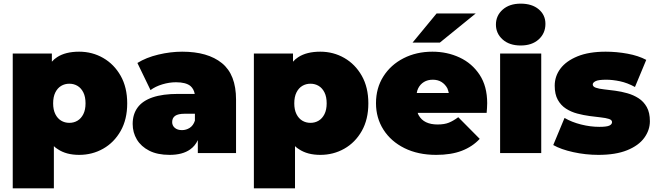

<svg xmlns="http://www.w3.org/2000/svg" viewBox="-20 -841 3609 1055"><path d="M415 10Q344 10 298 -21Q286 -28 276 -38V194H50V-547H265V-502Q278 -517 294 -527Q340 -557 415 -557Q487 -557 547 -522.5Q607 -488 643 -424.5Q679 -361 679 -273Q679 -185 643 -121.5Q607 -58 547 -24Q487 10 415 10ZM361 -166Q386 -166 406 -178Q426 -190 438 -214Q450 -238 450 -273Q450 -309 438 -333Q426 -357 406 -369Q386 -381 361 -381Q336 -381 316 -369Q296 -357 284 -333Q272 -309 272 -273Q272 -238 284 -214Q296 -190 316 -178Q336 -166 361 -166Z M1067 0V-71Q1052 -39 1025 -20Q983 10 912 10Q845 10 800 -13Q755 -36 732 -74.5Q709 -113 709 -160Q709 -213 736 -250Q763 -287 818.5 -306Q874 -325 959 -325H1050Q1045 -352 1027 -368Q1002 -389 947 -389Q910 -389 872 -377.5Q834 -366 807 -346L735 -495Q783 -525 850 -541Q917 -557 981 -557Q1122 -557 1199.5 -494Q1277 -431 1277 -294V0ZM1051 -216H995Q959 -216 942.5 -204.5Q926 -193 926 -170Q926 -151 940.5 -138.5Q955 -126 980 -126Q1003 -126 1022.5 -138.5Q1042 -151 1051 -178Z M1740 10Q1669 10 1623 -21Q1611 -28 1601 -38V194H1375V-547H1590V-502Q1603 -517 1619 -527Q1665 -557 1740 -557Q1812 -557 1872 -522.5Q1932 -488 1968 -424.5Q2004 -361 2004 -273Q2004 -185 1968 -121.5Q1932 -58 1872 -24Q1812 10 1740 10ZM1686 -166Q1711 -166 1731 -178Q1751 -190 1763 -214Q1775 -238 1775 -273Q1775 -309 1763 -333Q1751 -357 1731 -369Q1711 -381 1686 -381Q1661 -381 1641 -369Q1621 -357 1609 -333Q1597 -309 1597 -273Q1597 -238 1609 -214Q1621 -190 1641 -178Q1661 -166 1686 -166Z M2377 10Q2277 10 2202.5 -27Q2128 -64 2087 -128.5Q2046 -193 2046 -274Q2046 -357 2086.5 -421Q2127 -485 2197.5 -521Q2268 -557 2356 -557Q2437 -557 2505.5 -525Q2574 -493 2615.5 -430Q2657 -367 2657 -274Q2657 -262 2656 -247.5Q2655 -233 2654 -221H2275Q2277 -214 2281 -207Q2295 -182 2321 -169.5Q2347 -157 2384 -157Q2422 -157 2446.5 -167Q2471 -177 2498 -197L2616 -78Q2576 -35 2517.5 -12.5Q2459 10 2377 10ZM2270 -330H2446Q2443 -344 2438 -356Q2426 -378 2406 -390.5Q2386 -403 2358 -403Q2330 -403 2309.5 -390.5Q2289 -378 2278 -356Q2272 -344 2270 -330ZM2247 -607 2379 -767H2594L2397 -607Z M2728 0V-547H2954V0ZM2841 -591Q2779 -591 2742 -624Q2705 -657 2705 -706Q2705 -755 2742 -788Q2779 -821 2841 -821Q2903 -821 2940 -790Q2977 -759 2977 -710Q2977 -658 2940 -624.5Q2903 -591 2841 -591Z M3268 10Q3198 10 3130 -5Q3062 -20 3020 -44L3082 -193Q3121 -170 3172.5 -157Q3224 -144 3273 -144Q3314 -144 3328.5 -151Q3343 -158 3343 -170Q3343 -182 3326 -187.5Q3309 -193 3281 -196Q3253 -199 3219.5 -203.5Q3186 -208 3152 -217Q3118 -226 3090 -244Q3062 -262 3045 -292.5Q3028 -323 3028 -370Q3028 -422 3059.5 -464Q3091 -506 3153.5 -531.5Q3216 -557 3308 -557Q3368 -557 3428 -546Q3488 -535 3531 -512L3469 -363Q3427 -386 3386.5 -394.5Q3346 -403 3311 -403Q3268 -403 3252.5 -395Q3237 -387 3237 -377Q3237 -365 3254 -359Q3271 -353 3299 -350Q3327 -347 3360.5 -342.5Q3394 -338 3427.5 -328.5Q3461 -319 3489 -301Q3517 -283 3534 -252.5Q3551 -222 3551 -175Q3551 -126 3520 -83.5Q3489 -41 3426 -15.5Q3363 10 3268 10Z"/></svg>

Font: Montserrat Thin Black
Style: Regular
Weight: 900
Version: Version 9.000